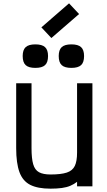

<svg xmlns="http://www.w3.org/2000/svg" viewBox="-20 -1117 640 1151"><path d="M283 14Q206 14 161 -9Q116 -32 96.5 -85.5Q77 -139 77 -229V-618H169V-229Q169 -167 179 -132.5Q189 -98 214 -84.5Q239 -71 283 -71Q346 -71 380.5 -82.5Q415 -94 428.5 -122.5Q442 -151 442 -202V-618H534V0H442V-27Q424 -13 402 -3.5Q380 6 350.5 10Q321 14 283 14ZM408 -710Q368 -710 350 -726.5Q332 -743 332 -781Q332 -818 350 -834.5Q368 -851 408 -851Q448 -851 466 -834.5Q484 -818 484 -781Q484 -743 466 -726.5Q448 -710 408 -710ZM192 -710Q152 -710 134 -726.5Q116 -743 116 -781Q116 -818 134 -834.5Q152 -851 192 -851Q232 -851 250 -834.5Q268 -818 268 -781Q268 -743 250 -726.5Q232 -710 192 -710ZM288 -889 228 -953 394 -1097 454 -1033Z"/></svg>

Font: Victor Mono SemiBold
Style: Regular
Weight: 600
Monospace: yes
Designer: Rune Bjørnerås
Version: Version 1.561;gftools[0.9.30]